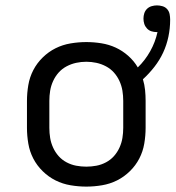

<svg xmlns="http://www.w3.org/2000/svg" viewBox="-20 -684 651 712"><path d="M300 8Q271 8 241.5 3Q212 -2 186 -15Q160 -28 138.5 -49Q117 -70 103.5 -96Q90 -122 85 -151.5Q80 -181 80 -210V-310Q80 -339 85 -368.5Q90 -398 103.5 -424Q117 -450 138.5 -471Q160 -492 186 -505Q212 -518 241.5 -523Q271 -528 300 -528Q328 -528 356 -523.5Q384 -519 409 -507.5Q434 -496 455.5 -477Q477 -458 491 -434Q518 -460 537 -494Q556 -528 564 -565H561Q551 -565 541.5 -568Q532 -571 525 -578.5Q518 -586 515 -595.5Q512 -605 512 -615Q512 -625 515 -634.5Q518 -644 525 -651Q532 -658 542 -661Q552 -664 562 -664Q572 -664 582.5 -661Q593 -658 600 -650Q607 -642 609 -631.5Q611 -621 611 -611Q611 -579 604.5 -548Q598 -517 585 -489Q572 -461 552.5 -436Q533 -411 510 -390Q516 -370 518 -350Q520 -330 520 -310V-210Q520 -181 515 -151.5Q510 -122 496.5 -96Q483 -70 461.5 -49Q440 -28 414 -15Q388 -2 358.5 3Q329 8 300 8ZM300 -66Q319 -66 337.5 -69.5Q356 -73 373 -82Q390 -91 402.5 -105Q415 -119 423 -136.5Q431 -154 434 -172.5Q437 -191 437 -210V-310Q437 -329 434 -347.5Q431 -366 423 -383.5Q415 -401 402.5 -415Q390 -429 373 -438Q356 -447 337.5 -451Q319 -455 300 -455Q281 -455 262.5 -451Q244 -447 227 -438Q210 -429 197.5 -415Q185 -401 177 -383.5Q169 -366 166 -347.5Q163 -329 163 -310V-210Q163 -191 166 -172.5Q169 -154 177 -136.5Q185 -119 197.5 -105Q210 -91 227 -82Q244 -73 262.5 -69.5Q281 -66 300 -66Z"/></svg>

Font: Iosevka Aile
Style: Regular
Weight: 400
Designer: Belleve Invis
Foundry: Belleve Invis
Version: Version 28.0.1; ttfautohint (v1.8.4)